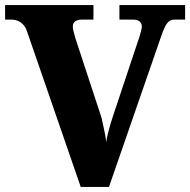

<svg xmlns="http://www.w3.org/2000/svg" viewBox="-20 -734 747 754"><path d="M86 -611Q80 -629 69.5 -639Q59 -649 48 -653Q37 -657 27 -657H0V-714H347V-657H300Q286 -657 276 -650.5Q266 -644 266 -630Q266 -623 268 -614Q270 -605 272.5 -597Q275 -589 277 -581L375 -283Q379 -272 383 -252.5Q387 -233 391.5 -212Q396 -191 397 -175Q399 -190 403.5 -208.5Q408 -227 413.5 -246Q419 -265 424 -279L522 -573Q526 -583 529 -594Q532 -605 534.5 -614.5Q537 -624 537 -630Q537 -642 528.5 -649.5Q520 -657 504 -657H449V-714H707V-657H666Q654 -657 645.5 -651.5Q637 -646 629 -631Q621 -616 611 -586L408 0H297Z"/></svg>

Font: Noto Serif Gujarati ExtraBold
Style: Regular
Weight: 800
Version: Version 2.102